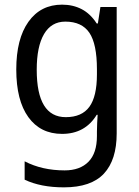

<svg xmlns="http://www.w3.org/2000/svg" viewBox="-20 -566 599 826"><path d="M247 -546Q294 -546 331.5 -526.5Q369 -507 396 -465H401L412 -536H482V8Q482 122 427 181Q372 240 255 240Q155 240 86 207V128Q161 167 258 167Q324 167 360.5 130Q397 93 397 19V0Q397 -14 398 -36Q399 -58 400 -72H396Q346 10 247 10Q154 10 102 -62Q50 -134 50 -267Q50 -399 102.5 -472.5Q155 -546 247 -546ZM261 -473Q201 -473 169.5 -419.5Q138 -366 138 -266Q138 -62 263 -62Q332 -62 364.5 -106.5Q397 -151 397 -246V-268Q397 -377 364.5 -425Q332 -473 261 -473Z"/></svg>

Font: Noto Sans Khmer SemiCondensed
Style: Regular
Weight: 400
Width: 4
Designer: Danh Hong and the Monotype Design Team
Foundry: Monotype Imaging Inc.
Version: Version 2.004; ttfautohint (v1.8.4.7-5d5b)